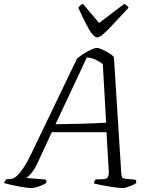

<svg xmlns="http://www.w3.org/2000/svg" viewBox="-47 -966 781 986"><path d="M113 0Q106 0 89.5 -2Q73 -4 52.5 -8Q32 -12 11 -16.5Q-10 -21 -27 -26Q-25 -31 -20.5 -37.5Q-16 -44 -12 -46H3Q15 -46 27.5 -53.5Q40 -61 53.5 -77Q67 -93 81.5 -116.5Q96 -140 111 -171L349 -666Q360 -675 374 -684.5Q388 -694 403 -702Q418 -710 430.5 -715Q443 -720 450 -720Q460 -720 477.5 -712Q495 -704 512.5 -693.5Q530 -683 538 -673L576 -73Q578 -59 580.5 -54.5Q583 -50 597 -48L649 -43Q651 -42 652 -35.5Q653 -29 653 -26Q644 -20 630.5 -14Q617 -8 605 -4Q593 0 585 0Q577 0 561.5 -1.5Q546 -3 528 -6Q510 -9 492 -12Q474 -15 458.5 -18.5Q443 -22 435 -24Q436 -30 439 -36.5Q442 -43 445 -45H460Q481 -45 492.5 -47Q504 -49 508.5 -60Q513 -71 511 -97L500 -287H219L144 -125Q129 -94 113 -75.5Q97 -57 88 -52L187 -44Q189 -42 190.5 -37.5Q192 -33 190 -26Q179 -19 164 -13Q149 -7 135.5 -3.5Q122 0 113 0ZM238 -328Q298 -329 344.5 -330Q391 -331 429 -332.5Q467 -334 498 -336L481 -637Q465 -649 444 -659.5Q423 -670 399 -671ZM452 -774Q441 -774 427.5 -790Q414 -806 396.5 -840Q379 -874 355 -926Q360 -932 364.5 -937Q369 -942 379 -946L462 -848L591 -946Q599 -942 605.5 -936.5Q612 -931 613 -926Q566 -876 534.5 -842Q503 -808 483.5 -791Q464 -774 452 -774Z"/></svg>

Font: Texturina Medium 12pt Thin
Style: Italic
Weight: 250
Italic angle: -11°
Version: Version 1.002